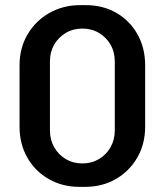

<svg xmlns="http://www.w3.org/2000/svg" viewBox="-20 -716 640 746"><path d="M288 10Q223 10 170 -20Q117 -50 86.5 -103Q56 -156 56 -224V-462Q56 -530 87.5 -583Q119 -636 172.5 -666Q226 -696 291 -696H314Q380 -696 432 -666Q484 -636 514 -583Q544 -530 544 -462V-224Q544 -156 513 -103Q482 -50 429.5 -20Q377 10 311 10ZM300 -81Q336 -81 364.5 -98Q393 -115 409.5 -144Q426 -173 426 -209V-477Q426 -514 409.5 -542.5Q393 -571 364.5 -588Q336 -605 300 -605Q264 -605 235.5 -588Q207 -571 190.5 -542.5Q174 -514 174 -477V-209Q174 -173 190.5 -144Q207 -115 235.5 -98Q264 -81 300 -81Z"/></svg>

Font: Chivo Mono Medium
Style: Regular
Weight: 500
Monospace: yes
Designer: Hector Gatti
Foundry: Omnibus-Type
Version: Version 1.008